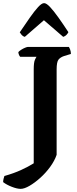

<svg xmlns="http://www.w3.org/2000/svg" viewBox="-93 -1003 491 1224"><path d="M39 201Q16 201 -17.5 188Q-51 175 -73 158Q-73 147 -70 136Q-67 125 -65 119Q-5 102 41 81Q87 60 122 38V-560Q122 -605 129.5 -621.5Q137 -638 140 -641H36Q32 -644 28 -653.5Q24 -663 24 -671Q30 -678 42.5 -686Q55 -694 67.5 -699Q80 -704 86 -704H346Q350 -698 354.5 -686Q359 -674 359 -659L316 -646Q292 -638 280 -623Q268 -608 268 -560V-16Q255 22 227 60.5Q199 99 164 130.5Q129 162 95.5 181.5Q62 201 39 201ZM65 -768Q53 -771 45 -780.5Q37 -790 33 -797Q68 -849 97.5 -891Q127 -933 150 -958Q173 -983 188 -983Q203 -983 226 -958.5Q249 -934 279 -892Q309 -850 343 -798Q340 -791 331.5 -781.5Q323 -772 310 -768L187 -874Z"/></svg>

Font: Texturina 72pt ExtraBold
Style: Regular
Weight: 800
Designer: Guillermo Torres Carreño
Foundry: Omnibus-Type
Version: Version 1.002; ttfautohint (v1.8.3)